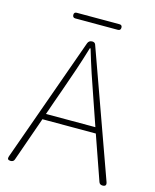

<svg xmlns="http://www.w3.org/2000/svg" viewBox="-125 -936 824 1021"><g transform="rotate(15 287.0 -426.0)"><path d="M286 -852H169C159 -852 154 -847 154 -837C154 -827 159 -821 169 -821H286H404C414 -821 419 -827 419 -837C419 -847 414 -852 404 -852ZM433 -363 307 -714C305 -721 298 -726 290 -726H287C276 -726 268 -720 264 -710L18 -21C13 -7 18 0 33 0C42 0 50 -4 53 -13L139 -258H286H433L518 -15C521 -5 528 0 539 0C555 0 560 -8 555 -23ZM175 -362 201 -435C232 -523 258 -597 285 -688H289C316 -597 341 -523 372 -435L422 -290H286H150Z"/></g></svg>

Font: GenSenRounded2 TW EL
Style: Regular
Weight: 250
Version: Version 2.100;PS 2.1;hotconv 16.6.51;makeotf.lib2.5.65220 DE